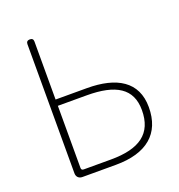

<svg xmlns="http://www.w3.org/2000/svg" viewBox="-131 -836 883 946"><g transform="rotate(-20 310.5 -363.0)"><path d="M110 -363V-31C110 -12 122 0 141 0H213H316C478 0 566 -73 566 -212C566 -346 467 -404 311 -404H147V-708C147 -720 141 -726 129 -726C117 -726 110 -720 110 -708ZM147 -202V-371H298C451 -371 529 -323 529 -210C529 -87 453 -33 302 -33H224H160C151 -33 147 -37 147 -46Z"/></g></svg>

Font: GenSenRounded2 TW EL
Style: Regular
Weight: 250
Version: Version 2.100;PS 2.1;hotconv 16.6.51;makeotf.lib2.5.65220 DE